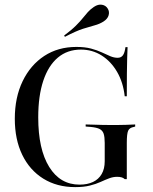

<svg xmlns="http://www.w3.org/2000/svg" viewBox="-20 -781 647 813"><path d="M298.4 11.3Q221 11.3 163.3 -24.6Q105.6 -60.5 74.2 -125.4Q42.7 -190.3 42.7 -278.2Q42.7 -368.5 75.8 -437.1Q108.9 -505.6 167.3 -544Q225.8 -582.3 303.2 -582.3Q339.5 -582.3 365.3 -575.4Q391.1 -568.5 410.9 -559.3Q430.6 -550 446.8 -543.1Q462.9 -536.3 478.2 -536.3Q492.7 -536.3 500.4 -546.8Q508.1 -557.3 511.3 -581.5H520.2Q519.4 -560.5 518.5 -534.3Q517.7 -508.1 517.3 -469.4Q516.9 -430.6 516.9 -373.4H508.1Q501.6 -432.3 475.8 -476.6Q450 -521 410.5 -546Q371 -571 322.6 -571Q265.3 -571 225 -537.1Q184.7 -503.2 163.3 -439.1Q141.9 -375 141.9 -283.9Q141.9 -149.2 188.3 -74.2Q234.7 0.8 316.9 0.8Q350 0.8 373.8 -10.5Q397.6 -21.8 410.5 -44Q423.4 -66.1 423.4 -98.4V-175.8Q423.4 -200.8 419 -214.5Q414.5 -228.2 402 -234.7Q389.5 -241.1 364.5 -243.5L342.7 -245.2V-254Q355.6 -254 374.2 -253.2Q392.7 -252.4 415.7 -252Q438.7 -251.6 462.9 -251.6H471H472.6Q492.7 -251.6 512.9 -252.4Q533.1 -253.2 552.4 -254V-245.2L546.8 -243.5Q528.2 -240.3 522.6 -227.4Q516.9 -214.5 516.9 -175.8V-22.6H508.1Q503.2 -27.4 495.6 -29.8Q487.9 -32.3 475.8 -32.3Q458.9 -32.3 441.9 -25.8Q425 -19.4 405.6 -10.5Q386.3 -1.6 360.5 4.8Q334.7 11.3 298.4 11.3ZM254.8 -625 251.6 -630.6Q283.1 -654 301.2 -672.2Q319.4 -690.3 330.6 -704.4Q341.9 -718.5 352 -729.8Q362.1 -741.1 377.4 -751.6Q395.2 -763.7 411.7 -760.9Q428.2 -758.1 436.3 -744.4Q444.4 -731.5 439.9 -716.1Q435.5 -700.8 417.7 -689.5Q400.8 -679 381 -673.8Q361.3 -668.5 331.9 -659.3Q302.4 -650 254.8 -625Z"/></svg>

Font: Playfair 144pt SemiCondensed Medium
Style: Regular
Weight: 500
Width: 4
Designer: Claus Eggers Sørensen
Foundry: Claus Eggers Sørensen
Version: Version 2.203